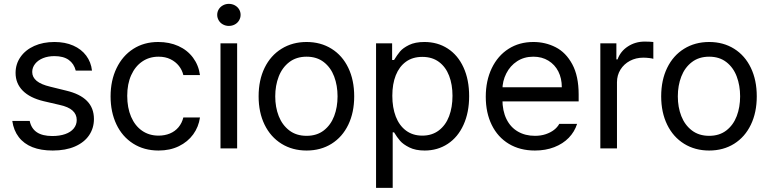

<svg xmlns="http://www.w3.org/2000/svg" viewBox="-20 -749 3882 969"><path d="M254.9 -465.8Q222.7 -465.8 197.3 -455.6Q171.9 -445.3 157.2 -426.8Q142.6 -408.2 142.6 -385.7Q142.6 -359.4 165 -340.8Q187.5 -322.3 233.4 -311.5L312.5 -292Q383.8 -275.4 418.9 -239.7Q454.1 -204.1 454.1 -148.4Q454.1 -102.5 429.7 -66.4Q405.3 -30.3 358.4 -9.8Q311.5 10.7 246.1 10.7Q186.5 10.7 143.6 -6.3Q100.6 -23.4 74.7 -57.1Q48.8 -90.8 42 -138.7H129.9Q137.7 -100.6 166 -81.5Q194.3 -62.5 244.1 -62.5Q281.2 -62.5 309.1 -72.3Q336.9 -82 352.1 -100.6Q367.2 -119.1 367.2 -143.6Q367.2 -171.9 346.2 -190.9Q325.2 -210 280.3 -219.7L200.2 -238.3Q130.9 -254.9 94.7 -291.5Q58.6 -328.1 58.6 -380.9Q58.6 -425.8 83.5 -461.4Q108.4 -497.1 152.8 -517.1Q197.3 -537.1 254.9 -537.1Q308.6 -537.1 349.6 -519Q390.6 -501 415 -468.3Q439.5 -435.5 444.3 -392.6H362.3Q353.5 -427.7 326.7 -446.8Q299.8 -465.8 254.9 -465.8Z M538.1 -262.7Q538.1 -342.8 568.4 -405.3Q598.6 -467.8 652.8 -502.4Q707 -537.1 778.3 -537.1Q835 -537.1 880.4 -516.6Q925.8 -496.1 954.1 -458Q982.4 -419.9 989.3 -370.1H905.3Q899.4 -395.5 882.8 -416.5Q866.2 -437.5 840.3 -450.2Q814.5 -462.9 780.3 -462.9Q733.4 -462.9 697.8 -438.5Q662.1 -414.1 642.1 -369.6Q622.1 -325.2 622.1 -265.6Q622.1 -205.1 641.6 -159.7Q661.1 -114.3 696.8 -89.4Q732.4 -64.5 780.3 -64.5Q811.5 -64.5 837.4 -75.2Q863.3 -85.9 880.9 -106.9Q898.4 -127.9 905.3 -156.2H989.3Q982.4 -108.4 955.1 -70.8Q927.7 -33.2 882.8 -11.2Q837.9 10.7 780.3 10.7Q707 10.7 651.9 -24.4Q596.7 -59.6 567.4 -121.6Q538.1 -183.6 538.1 -262.7Z M1092.8 -530.3H1176.8V0H1092.8ZM1076.2 -673.8Q1076.2 -689.5 1084 -702.1Q1091.8 -714.8 1105.5 -722.2Q1119.1 -729.5 1134.8 -729.5Q1151.4 -729.5 1165 -722.2Q1178.7 -714.8 1186.5 -702.1Q1194.3 -689.5 1194.3 -673.8Q1194.3 -659.2 1186.5 -646Q1178.7 -632.8 1165 -625.5Q1151.4 -618.2 1134.8 -618.2Q1119.1 -618.2 1105.5 -625.5Q1091.8 -632.8 1084 -646Q1076.2 -659.2 1076.2 -673.8Z M1285.2 -262.7Q1285.2 -344.7 1315.4 -406.7Q1345.7 -468.8 1400.9 -502.9Q1456.1 -537.1 1527.3 -537.1Q1598.6 -537.1 1653.3 -502.9Q1708 -468.8 1737.8 -406.7Q1767.6 -344.7 1767.6 -262.7Q1767.6 -181.6 1737.8 -119.6Q1708 -57.6 1653.3 -23.4Q1598.6 10.7 1527.3 10.7Q1456.1 10.7 1400.9 -23.4Q1345.7 -57.6 1315.4 -119.6Q1285.2 -181.6 1285.2 -262.7ZM1683.6 -262.7Q1683.6 -317.4 1666.5 -362.8Q1649.4 -408.2 1614.3 -435.5Q1579.1 -462.9 1527.3 -462.9Q1475.6 -462.9 1439.9 -435.5Q1404.3 -408.2 1386.7 -362.8Q1369.1 -317.4 1369.1 -262.7Q1369.1 -208 1386.7 -163.1Q1404.3 -118.2 1439.9 -90.8Q1475.6 -63.5 1527.3 -63.5Q1579.1 -63.5 1614.3 -90.8Q1649.4 -118.2 1666.5 -163.1Q1683.6 -208 1683.6 -262.7Z M1877.9 -530.3H1959V-446.3H1968.8Q1984.4 -471.7 1999 -489.3Q2013.7 -506.8 2044.4 -522Q2075.2 -537.1 2122.1 -537.1Q2188.5 -537.1 2239.7 -503.9Q2291 -470.7 2319.3 -408.7Q2347.7 -346.7 2347.7 -263.7Q2347.7 -181.6 2319.3 -119.1Q2291 -56.6 2239.7 -22.9Q2188.5 10.7 2123 10.7Q2077.1 10.7 2045.9 -4.9Q2014.6 -20.5 1999 -38.6Q1983.4 -56.6 1968.8 -81.1H1961.9V199.2H1877.9ZM2111.3 -64.5Q2160.2 -64.5 2194.8 -90.8Q2229.5 -117.2 2246.6 -162.6Q2263.7 -208 2263.7 -265.6Q2263.7 -322.3 2246.6 -366.7Q2229.5 -411.1 2195.3 -436.5Q2161.1 -461.9 2111.3 -461.9Q2062.5 -461.9 2028.8 -437.5Q1995.1 -413.1 1977.5 -369.1Q1960 -325.2 1960 -265.6Q1960 -206.1 1977.5 -160.6Q1995.1 -115.2 2029.3 -89.8Q2063.5 -64.5 2111.3 -64.5Z M2431.6 -260.7Q2431.6 -341.8 2461.9 -404.8Q2492.2 -467.8 2546.4 -502.4Q2600.6 -537.1 2671.9 -537.1Q2732.4 -537.1 2784.2 -510.7Q2835.9 -484.4 2868.2 -424.8Q2900.4 -365.2 2900.4 -272.5V-237.3H2490.2V-308.6H2815.4Q2815.4 -353.5 2797.9 -388.2Q2780.3 -422.9 2747.6 -442.9Q2714.8 -462.9 2671.9 -462.9Q2625 -462.9 2589.8 -439.9Q2554.7 -417 2535.2 -378.4Q2515.6 -339.8 2515.6 -295.9V-248Q2515.6 -189.5 2536.1 -147.9Q2556.6 -106.4 2593.8 -85Q2630.9 -63.5 2679.7 -63.5Q2710 -63.5 2734.4 -71.8Q2758.8 -80.1 2775.9 -93.3Q2793 -106.4 2802.7 -124H2892.6Q2879.9 -84 2850.6 -53.7Q2821.3 -23.4 2777.3 -6.3Q2733.4 10.7 2679.7 10.7Q2604.5 10.7 2548.3 -22.9Q2492.2 -56.6 2461.9 -118.2Q2431.6 -179.7 2431.6 -260.7Z M3009.8 -530.3H3090.8V-449.2H3096.7Q3111.3 -490.2 3148.9 -514.6Q3186.5 -539.1 3233.4 -539.1Q3257.8 -539.1 3277.3 -537.1V-452.1Q3272.5 -454.1 3256.8 -456.1Q3241.2 -458 3226.6 -458Q3189.5 -458 3159.2 -441.9Q3128.9 -425.8 3111.3 -397.5Q3093.8 -369.1 3093.8 -334V0H3009.8Z M3316.9 -262.7Q3316.9 -344.7 3347.2 -406.7Q3377.4 -468.8 3432.6 -502.9Q3487.8 -537.1 3559.1 -537.1Q3630.4 -537.1 3685.1 -502.9Q3739.7 -468.8 3769.5 -406.7Q3799.3 -344.7 3799.3 -262.7Q3799.3 -181.6 3769.5 -119.6Q3739.7 -57.6 3685.1 -23.4Q3630.4 10.7 3559.1 10.7Q3487.8 10.7 3432.6 -23.4Q3377.4 -57.6 3347.2 -119.6Q3316.9 -181.6 3316.9 -262.7ZM3715.3 -262.7Q3715.3 -317.4 3698.2 -362.8Q3681.2 -408.2 3646 -435.5Q3610.8 -462.9 3559.1 -462.9Q3507.3 -462.9 3471.7 -435.5Q3436 -408.2 3418.5 -362.8Q3400.9 -317.4 3400.9 -262.7Q3400.9 -208 3418.5 -163.1Q3436 -118.2 3471.7 -90.8Q3507.3 -63.5 3559.1 -63.5Q3610.8 -63.5 3646 -90.8Q3681.2 -118.2 3698.2 -163.1Q3715.3 -208 3715.3 -262.7Z"/></svg>

Font: WEMIX Pretendard Variable
Style: Regular
Weight: 400
Designer: Base glyphs from Inter by Rasmus Andersson; Hangeul glyphs from Noto Sans CJK(Source Han Sans) by Jang Soo-young and Kan
Foundry: Kil Hyung-jin
Version: Version 1.000;Glyphs 3.2 (3208)